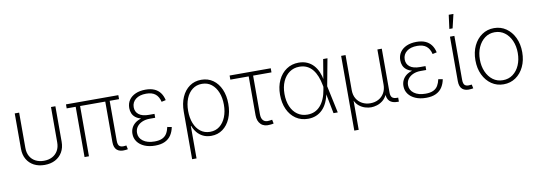

<svg xmlns="http://www.w3.org/2000/svg" viewBox="-67 -1218 5287 1885"><g transform="rotate(-10 2576.0 -275.5)"><path d="M288.6 8.3Q228 8.3 182.6 -15.6Q137.2 -39.6 111.6 -83.7Q85.9 -127.9 85.9 -187.5V-541H129.9V-189Q129.9 -140.6 149.7 -105.7Q169.4 -70.8 205.3 -52Q241.2 -33.2 288.6 -33.2Q335.9 -33.2 371.6 -52Q407.2 -70.8 427.2 -105.7Q447.3 -140.6 447.3 -189V-541H491.2V-187.5Q491.2 -127.9 465.6 -83.7Q439.9 -39.6 394.5 -15.6Q349.1 8.3 288.6 8.3Z M1093.3 1.5Q1040.5 7.8 1011 -16.6Q981.4 -41 981.4 -97.2V-524.4H1025.4V-103.5Q1025.4 -61 1043.5 -47.6Q1061.5 -34.2 1096.2 -39.1Q1102.5 -40 1104.5 -40Q1106.4 -40 1110.4 -41L1118.7 -2Q1113.8 -1 1107.2 0Q1100.6 1 1093.3 1.5ZM686.5 0V-524.4H730.5V0ZM596.7 -501V-541H1118.7V-501Z M1390.1 9.8Q1329.1 9.8 1283.9 -9.8Q1238.8 -29.3 1213.9 -63.5Q1189 -97.7 1189 -142.1Q1189 -174.3 1201.9 -200.9Q1214.8 -227.5 1239.7 -247.1Q1264.6 -266.6 1301.8 -277.3Q1338.9 -288.1 1387.7 -288.1H1436.5V-259.3H1380.9Q1338.9 -259.3 1305.9 -244.9Q1272.9 -230.5 1253.9 -204.6Q1234.9 -178.7 1234.9 -143.1Q1234.9 -93.3 1277.1 -62.3Q1319.3 -31.2 1391.1 -31.2Q1439 -31.2 1468.5 -45.4Q1498 -59.6 1513.9 -86.2Q1529.8 -112.8 1537.6 -149.9L1581.1 -142.1Q1572.3 -96.2 1549.8 -62Q1527.3 -27.8 1488 -9Q1448.7 9.8 1390.1 9.8ZM1387.7 -265.1Q1338.4 -265.1 1303.2 -274.7Q1268.1 -284.2 1245.6 -301.5Q1223.1 -318.8 1212.6 -343.3Q1202.1 -367.7 1202.1 -397Q1202.1 -443.4 1225.3 -477.1Q1248.5 -510.7 1290.8 -529.3Q1333 -547.9 1389.6 -547.9Q1440.9 -547.9 1477.1 -532.2Q1513.2 -516.6 1535.9 -486.3Q1558.6 -456.1 1568.4 -412.1L1525.9 -402.8Q1513.7 -455.1 1481 -481.4Q1448.2 -507.8 1389.6 -507.8Q1323.7 -507.8 1285.4 -477.8Q1247.1 -447.8 1246.6 -397.9Q1246.6 -351.6 1280.8 -325Q1314.9 -298.3 1381.3 -298.3H1436.5V-265.1Z M1723.1 204.1V-269.5Q1723.1 -351.6 1750.7 -414.3Q1778.3 -477.1 1828.4 -512.7Q1878.4 -548.3 1945.3 -548.3Q2012.7 -548.3 2062.5 -512.9Q2112.3 -477.5 2139.9 -414.6Q2167.5 -351.6 2167.5 -269.5Q2167.5 -187.5 2140.1 -124Q2112.8 -60.5 2063.7 -24.7Q2014.6 11.2 1949.2 11.2Q1902.8 11.2 1867.4 -6.3Q1832 -23.9 1807.9 -53.7Q1783.7 -83.5 1770.5 -119.1H1767.1V204.1ZM1944.3 -29.8Q2000 -29.8 2039.8 -61Q2079.6 -92.3 2101.3 -146.5Q2123 -200.7 2123 -269.5Q2123 -337.9 2101.6 -391.6Q2080.1 -445.3 2040.5 -476.6Q2001 -507.8 1945.3 -507.8Q1890.1 -507.8 1850.1 -477.1Q1810.1 -446.3 1788.3 -392.6Q1766.6 -338.9 1766.6 -269.5Q1766.6 -200.2 1787.8 -146Q1809.1 -91.8 1849.1 -60.8Q1889.2 -29.8 1944.3 -29.8Z M2536.6 3.4Q2477.5 10.7 2444.3 -21.7Q2411.1 -54.2 2411.1 -112.3V-500H2228V-541H2638.2V-500H2455.1V-114.7Q2455.1 -71.8 2475.8 -51.5Q2496.6 -31.2 2535.2 -37.1Q2541.5 -37.6 2549.3 -38.8Q2557.1 -40 2564 -41L2571.8 -2Q2564.5 0 2555.2 1.5Q2545.9 2.9 2536.6 3.4Z M2915 11.2Q2844.7 11.2 2792.5 -24.4Q2740.2 -60.1 2711.4 -123.3Q2682.6 -186.5 2682.6 -269Q2682.6 -350.6 2712.4 -413.6Q2742.2 -476.6 2794.9 -512.2Q2847.7 -547.9 2916 -547.9Q2963.4 -547.9 3000.2 -531.7Q3037.1 -515.6 3063.5 -486.8Q3089.8 -458 3106.9 -418.7Q3124 -379.4 3131.3 -333.5H3145.5L3152.8 -272.5L3210.9 0H3168.5L3111.8 -291Q3103 -337.9 3087.4 -377.4Q3071.8 -417 3048.3 -446Q3024.9 -475.1 2992.2 -491.2Q2959.5 -507.3 2916.5 -507.3Q2860.4 -507.3 2817.6 -477.1Q2774.9 -446.8 2751 -393.3Q2727.1 -339.8 2727.1 -268.6Q2727.1 -197.3 2750.2 -143.6Q2773.4 -89.8 2815.9 -60.1Q2858.4 -30.3 2915 -30.3Q2954.6 -30.3 2986.8 -44.4Q3019 -58.6 3043.9 -86.7Q3068.8 -114.7 3085.9 -155Q3103 -195.3 3111.3 -246.6L3160.6 -541H3203.6L3152.8 -269L3146 -208H3133.3Q3124 -155.8 3105.2 -115Q3086.4 -74.2 3058.3 -46.1Q3030.3 -18.1 2994.1 -3.4Q2958 11.2 2915 11.2Z M3339.8 204.1V-541H3383.8V-191.4Q3383.8 -143.1 3404.5 -107.4Q3425.3 -71.8 3461.7 -52.2Q3498 -32.7 3543 -32.7Q3588.4 -32.7 3624.3 -52.2Q3660.2 -71.8 3680.7 -107.4Q3701.2 -143.1 3701.2 -191.4V-541H3745.1V-105.5Q3745.1 -69.8 3759.8 -54.9Q3774.4 -40 3807.6 -40H3820.3V0H3806.6Q3753.9 0 3727.8 -26.1Q3701.7 -52.2 3701.7 -105V-177.2H3720.2Q3720.2 -124.5 3703.1 -88.9Q3686 -53.2 3658.9 -32Q3631.8 -10.7 3601.1 -1.5Q3570.3 7.8 3543 7.8Q3515.1 7.8 3484.4 -1.5Q3453.6 -10.7 3426.5 -32Q3399.4 -53.2 3382.6 -88.9Q3365.7 -124.5 3365.7 -177.2H3383.8V204.1Z M4091.8 9.8Q4030.8 9.8 3985.6 -9.8Q3940.4 -29.3 3915.5 -63.5Q3890.6 -97.7 3890.6 -142.1Q3890.6 -174.3 3903.6 -200.9Q3916.5 -227.5 3941.4 -247.1Q3966.3 -266.6 4003.4 -277.3Q4040.5 -288.1 4089.4 -288.1H4138.2V-259.3H4082.5Q4040.5 -259.3 4007.6 -244.9Q3974.6 -230.5 3955.6 -204.6Q3936.5 -178.7 3936.5 -143.1Q3936.5 -93.3 3978.8 -62.3Q4021 -31.2 4092.8 -31.2Q4140.6 -31.2 4170.2 -45.4Q4199.7 -59.6 4215.6 -86.2Q4231.4 -112.8 4239.3 -149.9L4282.7 -142.1Q4273.9 -96.2 4251.5 -62Q4229 -27.8 4189.7 -9Q4150.4 9.8 4091.8 9.8ZM4089.4 -265.1Q4040 -265.1 4004.9 -274.7Q3969.7 -284.2 3947.3 -301.5Q3924.8 -318.8 3914.3 -343.3Q3903.8 -367.7 3903.8 -397Q3903.8 -443.4 3927 -477.1Q3950.2 -510.7 3992.4 -529.3Q4034.7 -547.9 4091.3 -547.9Q4142.6 -547.9 4178.7 -532.2Q4214.8 -516.6 4237.5 -486.3Q4260.3 -456.1 4270 -412.1L4227.5 -402.8Q4215.3 -455.1 4182.6 -481.4Q4149.9 -507.8 4091.3 -507.8Q4025.4 -507.8 3987.1 -477.8Q3948.7 -447.8 3948.2 -397.9Q3948.2 -351.6 3982.4 -325Q4016.6 -298.3 4083 -298.3H4138.2V-265.1Z M4537.1 1.5Q4483.9 7.8 4454.3 -16.6Q4424.8 -41 4424.8 -97.2V-541H4468.8V-103.5Q4468.8 -61 4486.8 -47.6Q4504.9 -34.2 4539.6 -39.6Q4545.4 -40 4547.6 -40Q4549.8 -40 4553.7 -41L4562 -2Q4557.1 -1 4550.5 0Q4543.9 1 4537.1 1.5ZM4432.1 -616.7 4450.2 -754.9H4497.1L4464.4 -616.7Z M4863.8 11.2Q4796.4 11.2 4743.7 -24.9Q4690.9 -61 4660.6 -124.3Q4630.4 -187.5 4630.4 -268.6Q4630.4 -350.1 4660.6 -413.3Q4690.9 -476.6 4743.7 -512.7Q4796.4 -548.8 4863.8 -548.8Q4931.6 -548.8 4984.1 -512.7Q5036.6 -476.6 5066.9 -413.1Q5097.2 -349.6 5097.2 -268.6Q5097.2 -187.5 5067.1 -124.3Q5037.1 -61 4984.4 -24.9Q4931.6 11.2 4863.8 11.2ZM4863.8 -29.8Q4920.9 -29.8 4963.4 -61.3Q5005.9 -92.8 5029.3 -147Q5052.7 -201.2 5052.7 -268.6Q5052.7 -335.9 5029.1 -390.1Q5005.4 -444.3 4962.9 -476.1Q4920.4 -507.8 4863.8 -507.8Q4807.6 -507.8 4765.1 -475.8Q4722.7 -443.8 4698.7 -389.9Q4674.8 -335.9 4674.8 -268.6Q4674.8 -201.2 4698.5 -147Q4722.2 -92.8 4764.6 -61.3Q4807.1 -29.8 4863.8 -29.8Z"/></g></svg>

Font: Inter 17pt ExtraLight
Style: Regular
Weight: 250
Version: Version 4.001;git-66647c0bb